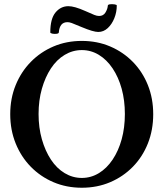

<svg xmlns="http://www.w3.org/2000/svg" viewBox="-20 -868 767 901"><path d="M364 13Q292 13 231 -13Q170 -39 124.5 -85.5Q79 -132 53.5 -195Q28 -258 28 -332Q28 -406 53.5 -468.5Q79 -531 124.5 -577.5Q170 -624 231 -650Q292 -676 364 -676Q436 -676 497 -650Q558 -624 603.5 -577.5Q649 -531 674 -468.5Q699 -406 699 -332Q699 -258 674 -195Q649 -132 603.5 -85.5Q558 -39 497 -13Q436 13 364 13ZM364 -33Q407 -33 444 -55.5Q481 -78 508.5 -119Q536 -160 551 -214.5Q566 -269 566 -333Q566 -397 551 -451.5Q536 -506 508.5 -547Q481 -588 444 -610.5Q407 -633 364 -633Q321 -633 283.5 -610.5Q246 -588 219 -547Q192 -506 176.5 -451.5Q161 -397 161 -333Q161 -269 176.5 -214.5Q192 -160 219 -119Q246 -78 283.5 -55.5Q321 -33 364 -33ZM441 -718Q418 -718 363 -741Q328 -756 316.5 -760Q305 -764 297 -764Q278 -764 268 -752Q258 -740 256 -716Q256 -711 246 -709.5Q236 -708 226 -710Q216 -712 216 -716Q216 -780 240.5 -809.5Q265 -839 301 -839Q315 -839 334.5 -833.5Q354 -828 381 -816Q410 -803 422.5 -798Q435 -793 445 -793Q465 -793 475 -809.5Q485 -826 486 -842Q487 -847 497 -848Q507 -849 517.5 -847.5Q528 -846 528 -842Q528 -811 516.5 -782.5Q505 -754 485.5 -736Q466 -718 441 -718Z"/></svg>

Font: Junicode VF
Style: Regular
Weight: 400
Designer: Peter S. Baker
Version: Version 2.213